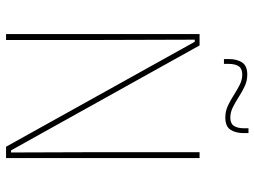

<svg xmlns="http://www.w3.org/2000/svg" viewBox="-123 -717 840 634"><g transform="rotate(90 297.0 -400.0)"><path d="M92.5 -639H130L476.5 -16.5H483.5L482.5 -305.5V-639H502V0H464.5L118 -623H111L112 -313V0H92.5ZM368 -724Q347.5 -724 329.2 -732.5Q311 -741 294 -752Q277 -763 260.2 -771.5Q243.5 -780 226 -780Q207 -780 199 -768.5Q191 -757 191 -735V-719.5H175V-735.5Q175 -762 186 -779.2Q197 -796.5 226.5 -796.5Q247 -796.5 265 -788Q283 -779.5 300 -768.5Q317 -757.5 334 -749Q351 -740.5 368.5 -740.5Q387.5 -740.5 395.5 -752.2Q403.5 -764 403.5 -785.5V-800.5H419.5V-784.5Q419.5 -758.5 408.5 -741.2Q397.5 -724 368 -724Z"/></g></svg>

Font: Anek Kannada Thin
Style: Regular
Weight: 250
Version: Version 1.003